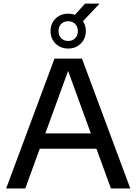

<svg xmlns="http://www.w3.org/2000/svg" viewBox="-20 -1074 778 1094"><path d="M15 0 290.5 -740H447L722.5 0H612L360.5 -690.5H375.5L124 0ZM178 -226.5 203.5 -314H533.5L559 -226.5ZM368.5 -797.5Q325 -797.5 296.5 -825.8Q268 -854 268 -897Q268 -940 296.5 -968Q325 -996 368.5 -996Q412 -996 440.5 -968Q469 -940 469 -897Q469 -854 440.5 -825.8Q412 -797.5 368.5 -797.5ZM368.5 -840.5Q392.5 -840.5 408 -855.8Q423.5 -871 423.5 -897Q423.5 -923 408 -938Q392.5 -953 368.5 -953Q344.5 -953 329 -938Q313.5 -923 313.5 -897Q313.5 -871 329 -855.8Q344.5 -840.5 368.5 -840.5ZM441.5 -941.5 391.5 -972.5 465 -1053.5H547.5Z"/></svg>

Font: Encode Sans SemiExpanded Medium
Style: Regular
Weight: 500
Width: 6
Designer: Multiple Designers
Foundry: Impallari Type
Version: Version 3.002